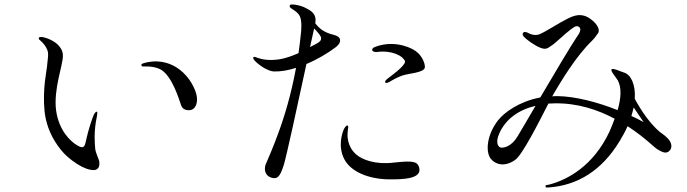

<svg xmlns="http://www.w3.org/2000/svg" viewBox="-20 -808 3040 849"><path d="M156 -631C172 -617 184 -602 190 -585C196 -568 191 -550 189 -525C188 -499 167 -420 177 -316C188 -212 249 -142 274 -119C343 -57 394 -50 407 -59C421 -67 420 -82 419 -93C418 -104 403 -130 401 -151C399 -172 394 -226 408 -291C410 -301 412 -313 408 -314C404 -315 397 -307 393 -296C388 -284 372 -241 358 -177C353 -156 347 -158 342 -157C337 -157 327 -161 311 -172C296 -183 241 -226 228 -320C216 -411 257 -517 258 -558C259 -579 252 -595 232 -614C207 -636 157 -652 152 -641C150 -636 153 -633 156 -631ZM613 -514C619 -514 657 -517 688 -502C742 -475 774 -360 778 -351C781 -342 784 -327 803 -322C842 -313 853 -348 851 -374C850 -399 830 -449 790 -487C710 -562 620 -530 614 -528C607 -526 605 -524 605 -520C605 -517 609 -514 613 -514Z M1452 -655C1439 -658 1426 -663 1415 -669C1391 -681 1376 -703 1375 -704L1374 -705C1382 -749 1352 -762 1331 -773C1310 -785 1264 -793 1262 -785C1260 -780 1261 -778 1264 -774C1267 -770 1297 -756 1306 -736C1316 -715 1312 -672 1311 -664C1308 -633 1304 -602 1300 -573C1296 -571 1292 -570 1288 -568C1278 -564 1269 -560 1259 -557C1181 -530 1128 -549 1120 -552C1112 -554 1104 -560 1100 -554C1100 -554 1098 -548 1106 -540C1132 -513 1169 -493 1191 -492C1221 -491 1255 -497 1289 -508C1267 -388 1237 -290 1209 -215C1192 -167 1163 -100 1160 -93C1144 -63 1150 -33 1178 -23C1206 -14 1218 -25 1235 -79C1246 -114 1298 -353 1335 -525C1383 -545 1428 -572 1463 -598C1486 -615 1486 -630 1482 -638C1476 -649 1462 -652 1452 -655ZM1380 -615C1370 -610 1361 -605 1351 -600C1359 -636 1365 -665 1369 -682L1377 -674C1387 -662 1400 -650 1400 -638C1400 -626 1388 -620 1380 -615ZM1817 -583C1782 -607 1707 -629 1635 -599C1629 -597 1624 -590 1626 -585C1628 -581 1636 -577 1647 -578C1670 -582 1722 -582 1757 -555C1761 -551 1771 -542 1771 -536C1771 -529 1766 -523 1759 -515C1737 -490 1692 -461 1686 -453C1682 -448 1683 -445 1684 -443C1685 -440 1694 -441 1700 -445C1712 -452 1738 -467 1759 -474C1790 -484 1849 -486 1858 -507C1862 -517 1852 -559 1817 -583ZM1721 -89C1640 -79 1580 -102 1554 -126C1514 -161 1516 -211 1517 -220C1518 -240 1523 -251 1517 -253C1511 -254 1502 -243 1497 -228C1494 -218 1473 -162 1502 -105C1531 -48 1610 -17 1695 -15C1765 -14 1849 -17 1833 -69C1824 -95 1804 -98 1721 -89Z M2922 -206C2915 -212 2906 -219 2897 -225C2854 -262 2816 -317 2787 -371C2791 -436 2769 -478 2740 -487C2725 -491 2690 -509 2684 -501C2679 -494 2703 -467 2711 -454C2730 -421 2726 -372 2711 -321C2621 -357 2523 -382 2445 -383C2438 -383 2430 -383 2422 -382C2426 -389 2429 -394 2431 -398C2459 -445 2526 -559 2598 -628C2614 -644 2618 -654 2623 -659C2634 -671 2627 -699 2590 -725C2552 -752 2520 -741 2487 -724C2454 -708 2387 -664 2364 -656C2341 -648 2319 -660 2312 -664C2305 -667 2298 -668 2294 -664C2291 -660 2288 -655 2297 -645C2306 -635 2341 -608 2369 -597C2396 -586 2404 -597 2418 -606C2433 -614 2478 -659 2504 -678C2516 -686 2527 -697 2539 -690C2555 -680 2541 -659 2529 -642C2507 -610 2433 -486 2369 -377C2274 -359 2210 -310 2184 -278C2134 -216 2125 -139 2150 -106C2172 -79 2213 -69 2258 -101C2290 -123 2363 -268 2405 -350C2414 -350 2423 -351 2432 -351C2534 -353 2625 -322 2698 -283C2691 -265 2684 -246 2676 -228C2603 -71 2486 -13 2413 7C2400 11 2393 9 2393 13C2392 18 2389 22 2406 21C2532 12 2640 -52 2720 -184C2734 -207 2746 -229 2755 -250C2829 -202 2876 -154 2885 -149C2904 -138 2922 -126 2938 -139C2954 -152 2955 -180 2922 -206ZM2268 -204C2241 -159 2205 -152 2192 -156C2180 -161 2172 -182 2187 -216C2215 -282 2275 -323 2348 -340C2310 -275 2278 -220 2268 -204ZM2782 -333 2826 -268C2809 -277 2791 -287 2772 -295C2776 -308 2779 -321 2782 -333Z"/></svg>

Font: Shippori Mincho
Style: Regular
Weight: 400
Designer: Bonji Tadano  Ryoko NISHIZUKA  (kana & ideographs); Frank Grießhammer (Latin, Greek & Cyrillic); Wenlong ZHANG  (bopomof
Foundry: Adobe Systems Incorporated
Version: Version 1.003;PS 1.001;hotconv 16.6.54;makeotf.lib2.5.65590